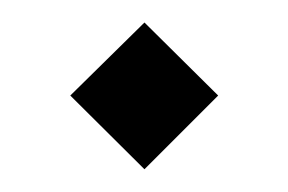

<svg xmlns="http://www.w3.org/2000/svg" viewBox="-20 -172 252 168"><path d="M41.5 -88.4 106.4 -152.3 170.9 -88.4 106.4 -23.9Z"/></svg>

Font: MiladAzad
Style: Regular
Weight: 400
Designer: Reza bakhtiari fard
Foundry: http://font-store.ir
Version: Version:0.0.3;RFB:1.2.5;Building:2016-04-05 21:27:38.277324